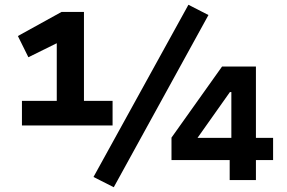

<svg xmlns="http://www.w3.org/2000/svg" viewBox="-20 -755 1203 805"><path d="M72 -229V-332H218V-586L261 -595L99 -515L55 -604L238 -705H332V-332H452V-229ZM457 30 372 -13 770 -735 854 -692ZM943 0V-84H699V-178L911 -476H1053V-177H1125V-84H1053V0ZM950 -177V-369H944L794 -157L786 -177Z"/></svg>

Font: Nunito Sans 6pt ExtraBold
Style: Regular
Weight: 800
Version: Version 3.101;gftools[0.9.27]